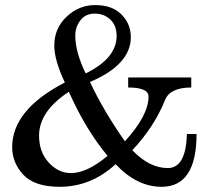

<svg xmlns="http://www.w3.org/2000/svg" viewBox="-20 -716 807 746"><path d="M607.9 9.8Q511.7 9.8 429.2 -78.1Q333.5 9.8 212.4 9.8Q114.3 9.8 70.8 -36.9Q27.3 -83.5 27.3 -144.5Q27.3 -289.6 231.9 -395.5Q190.9 -482.9 190.9 -538.6Q190.9 -606 238.8 -651.1Q286.6 -696.3 349.6 -696.3Q416 -696.3 452.1 -659.7Q488.3 -623 488.3 -571.8Q488.3 -464.8 329.6 -397.5Q382.3 -285.2 465.3 -167Q557.1 -267.6 557.1 -340.8Q557.1 -376 478 -376V-415H723.1V-376Q640.6 -376 621.1 -327.1Q579.1 -222.7 494.1 -132.3Q560.5 -63 631.8 -63Q702.6 -63 706.1 -195.3H743.7Q743.7 9.8 607.9 9.8ZM313 -430.7Q433.1 -489.7 433.1 -576.2Q433.1 -617.2 408.7 -640.1Q384.3 -663.1 348.1 -663.1Q312.5 -663.1 292.5 -637.2Q272.5 -611.3 272.5 -577.1Q272.5 -513.7 313 -430.7ZM255.9 -43.5Q317.9 -43.5 397.9 -110.4Q312 -213.9 247.6 -359.4Q131.8 -283.7 131.8 -189Q131.8 -125 169.4 -84.2Q207 -43.5 255.9 -43.5Z"/></svg>

Font: Munson
Style: Regular
Weight: 400
Designer: Paul James MIller
Foundry: High-Logic / Made with FontCreator
Version: Version 2.10;May 5, 2019;FontCreator 11.5.0.2430 64-bit